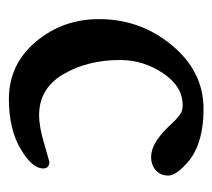

<svg xmlns="http://www.w3.org/2000/svg" viewBox="-43 -427 478 432"><g transform="rotate(90 196.0 -211.0)"><path d="M203 8Q125 8 74 -52.5Q23 -113 23 -195Q23 -288 82 -359Q141 -430 225 -430Q301 -430 342 -397Q375 -369 375 -351Q375 -333 363 -322.5Q351 -312 333 -312Q304 -312 268 -348Q266 -350 259 -357.5Q252 -365 248.5 -368Q245 -371 239.5 -375.5Q234 -380 228.5 -381.5Q223 -383 217 -383Q174 -383 144.5 -338.5Q115 -294 115 -242Q115 -169 147 -114.5Q179 -60 239 -60Q266 -60 305 -72L344 -83Q359 -83 359 -69Q359 -44 314.5 -18Q270 8 203 8Z"/></g></svg>

Font: EB Garamond 08
Style: Regular
Weight: 400
Version: Version 0.016 ; ttfautohint (v1.5)